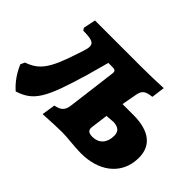

<svg xmlns="http://www.w3.org/2000/svg" viewBox="-145 -921 1216 1216"><g transform="rotate(45 462.5 -313.0)"><path d="M714 -396H618L636 -495C645 -542 660 -555 719 -562L731 -652C662 -649 607 -647 539 -647C525 -647 511 -647 496 -647H120L103 -565L113 -549C186 -548 214 -540 214 -507C214 -494 211 -479 204 -459L190 -417C130 -233 90 -178 -5 -145L-18 -117C4 -63 39 -12 83 26C205 -14 244 -79 330 -372L370 -517H396C426 -517 436 -515 436 -494C436 -489 435 -483 434 -476L394 -160C388 -112 368 -93 319 -84L305 7C369 3 440 0 474 0C525 0 592 11 652 11C807 11 915 -69 930 -196C931 -207 932 -218 932 -229C932 -339 856 -396 714 -396ZM723 -216C723 -152 686 -114 630 -114C595 -114 580 -126 584 -156L599 -271L660 -276C705 -272 723 -254 723 -216Z"/></g></svg>

Font: Alegreya SC Black
Style: Italic
Weight: 900
Italic angle: -7°
Designer: Juan Pablo del Peral
Foundry: Huerta Tipografica
Version: Version 2.007;PS 002.007;hotconv 1.0.88;makeotf.lib2.5.64775